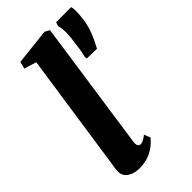

<svg xmlns="http://www.w3.org/2000/svg" viewBox="-253 -888 969 969"><g transform="rotate(-45 232.0 -403.5)"><path d="M202 -108.5Q199.5 -91.5 203.8 -81.8Q208 -72 220 -72Q227.5 -72 236.8 -76.2Q246 -80.5 265 -94.5L278 -61Q271 -52 253 -35.2Q235 -18.5 204 -4.2Q173 10 127.5 10Q108 10 87.8 3.5Q67.5 -3 53.8 -17.5Q40 -32 40 -56Q40 -62 40.8 -69.2Q41.5 -76.5 42.5 -83.5Q43.5 -90.5 44.5 -94.5L139 -737.5L73.5 -757.5L83 -795.5L277.5 -817L302.5 -803ZM404 -569 333 -570.5 331 -582.5Q336.5 -603.5 340.8 -630.8Q345 -658 350 -700Q353.5 -732 351.5 -753.5Q349.5 -775 346 -788.5L352.5 -809.5H460.5Q463 -799.5 463.8 -783Q464.5 -766.5 461 -737Q457.5 -699 447.8 -668.5Q438 -638 426.2 -613.5Q414.5 -589 404 -569Z"/></g></svg>

Font: Merriweather 28pt Black
Style: Italic
Weight: 900
Italic angle: -7.8°
Version: Version 2.101